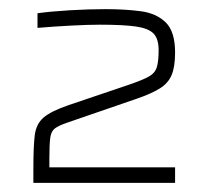

<svg xmlns="http://www.w3.org/2000/svg" viewBox="-20 -820 456 420"><path d="M53 -420V-452Q53 -499 56 -524Q59 -549 75.5 -563Q92 -577 130 -590L263 -635Q292 -645 305.5 -652.5Q319 -660 323 -673Q327 -686 327 -710Q327 -735 316 -746.5Q305 -758 277.5 -762Q250 -766 198 -766Q173 -766 135 -764Q97 -762 62 -759V-791Q90 -795 132 -797.5Q174 -800 211 -800Q253 -800 287.5 -795.5Q322 -791 342.5 -771Q363 -751 363 -705Q363 -674 355.5 -656Q348 -638 329.5 -626.5Q311 -615 279 -604L125 -551Q108 -545 100 -539Q92 -533 90 -519Q88 -505 88 -475V-454H363V-420Z"/></svg>

Font: Saira Expanded Thin
Style: Regular
Weight: 250
Width: 7
Designer: Hector Gatti with collaboration of the Omnibus-Type team
Foundry: Omnibus-Type
Version: Version 1.101